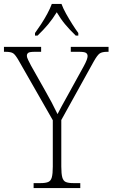

<svg xmlns="http://www.w3.org/2000/svg" viewBox="-29 -951 569 971"><path d="M141 0V-25H177Q201 -25 214.5 -30.5Q228 -36 233 -54Q238 -72 238 -108V-343L66 -644Q49 -674 37.5 -681.5Q26 -689 -1 -689H-9V-714H179V-689H147Q120 -689 113.5 -683.5Q107 -678 107 -670Q107 -660 113.5 -647.5Q120 -635 128 -619L198 -495Q216 -464 232 -433.5Q248 -403 262 -374Q270 -390 283 -414Q296 -438 314 -470L395 -617Q414 -652 414 -667Q414 -678 406 -683.5Q398 -689 371 -689H329V-714H520V-689H513Q487 -689 475 -680.5Q463 -672 445 -640L281 -344V-109Q281 -72 286 -54Q291 -36 304 -30.5Q317 -25 341 -25H377V0ZM148 -784Q162 -803 179 -829Q196 -855 210.5 -882Q225 -909 233 -931H282Q290 -909 305 -882Q320 -855 336.5 -829Q353 -803 367 -784V-771H354Q322 -802 300 -828.5Q278 -855 258 -889Q237 -855 215 -828.5Q193 -802 161 -771H148Z"/></svg>

Font: Noto Serif Lao SemiCondensed ExtraLight
Style: Regular
Weight: 200
Width: 4
Designer: Monotype Design Team
Foundry: Monotype Imaging Inc.
Version: Version 2.003; ttfautohint (v1.8.4.7-5d5b)